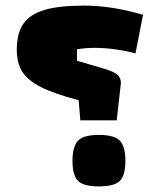

<svg xmlns="http://www.w3.org/2000/svg" viewBox="-20 -660 568 686"><path d="M267 -230 261 -302Q173 -325 126 -349Q79 -373 59.5 -404Q40 -435 40 -483Q40 -541 63.5 -575Q87 -609 139 -624.5Q191 -640 280 -640Q380 -640 491 -607L464 -469Q437 -477 396.5 -483Q356 -489 318 -489Q287 -489 255 -484V-443L347 -416Q385 -405 398.5 -394Q412 -383 412 -363L397 -230ZM333 6Q278 6 258.5 -14Q239 -34 239 -85Q239 -136 258.5 -157Q278 -178 333 -178Q389 -178 408.5 -157Q428 -136 428 -85Q428 -34 408.5 -14Q389 6 333 6Z"/></svg>

Font: Changa Black
Style: Regular
Weight: 900
Designer: Eduardo Rodriguez Tunni
Foundry: Eduardo Rodriguez Tunni
Version: Version 2.001; ttfautohint (v1.5.10-5e6f)